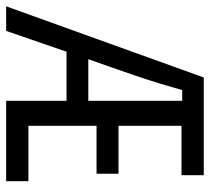

<svg xmlns="http://www.w3.org/2000/svg" viewBox="-50 -650 699 640"><g transform="rotate(90 300.0 -329.5)"><path d="M315.4 -201.2H151.9L82.5 0H0.5L237.8 -658.7H563.5V-584.5H398.9V-374.5H558.6V-301.3H398.9V-74.2H583.5V0H315.4ZM315.4 -586.9H279.8Q277.8 -579.1 259 -515.6Q240.2 -452.1 176.8 -273.9H315.4Z"/></g></svg>

Font: Courier New
Style: Regular
Weight: 400
Designer: Steve Matteson
Foundry: Ascender Corporation
Version: Version 2.00.3